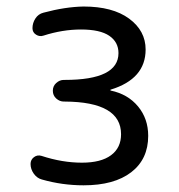

<svg xmlns="http://www.w3.org/2000/svg" viewBox="-20 -550 540 580"><path d="M227.5 -58.6Q285.2 -58.6 315.4 -81.1Q345.7 -103.5 345.7 -144.5Q345.7 -242.2 175.8 -243.2H172.9Q160.2 -243.2 149.9 -252.4Q139.6 -261.7 139.6 -275.9Q139.6 -290 149.9 -299.3Q160.2 -308.6 172.9 -308.6H175.8Q337.9 -308.6 337.9 -389.6Q337.9 -422.9 310.1 -441.9Q282.2 -460.9 224.6 -460.9Q168.9 -460.9 111.3 -442.4Q99.6 -438.5 88.9 -445.3Q78.1 -452.1 78.1 -464.8Q78.1 -480.5 86.9 -494.1Q95.7 -507.8 111.3 -511.7Q176.8 -529.3 232.4 -530.3Q320.3 -530.3 370.1 -493.7Q419.9 -457 419.9 -400.4Q419.9 -311.5 314.5 -279.3Q313.5 -279.3 313.5 -278.3Q313.5 -276.4 314.5 -276.4Q366.2 -265.6 397 -228.5Q427.7 -191.4 427.7 -139.6Q427.7 -69.3 376.5 -29.8Q325.2 9.8 232.4 9.8Q168 9.8 106.4 -7.8Q91.8 -11.7 82 -25.4Q72.3 -39.1 72.3 -54.7Q72.3 -67.4 82.5 -75.2Q92.8 -83 105.5 -79.1Q168 -58.6 227.5 -58.6Z"/></svg>

Font: Rounded-X Mgen+ 1m regular
Style: Regular
Weight: 400
Designer: [Source Han Sans]
Ryoko NISHIZUKA  (kana & ideographs); Paul D. Hunt (Latin, Greek & Cyrillic); Wenlong ZHANG  (bopomofo
Version: Version 1.059.20150602